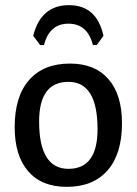

<svg xmlns="http://www.w3.org/2000/svg" viewBox="-20 -717 532 746"><path d="M136 -542 109 -578Q139 -697 248 -697Q356 -697 382 -578L356 -542H341Q320 -625 246 -625Q172 -625 151 -542ZM252 -470Q349 -470 401.5 -409.5Q454 -349 454 -238Q454 -119 398 -55Q342 9 239 9Q142 9 89.5 -51.5Q37 -112 37 -223Q37 -342 93 -406Q149 -470 252 -470ZM246 -399Q132 -399 132 -245Q132 -61 246 -61Q359 -61 359 -215Q359 -399 246 -399Z"/></svg>

Font: Alegreya Sans Medium
Style: Regular
Weight: 500
Designer: Juan Pablo del Peral
Foundry: Huerta Tipografica
Version: Version 2.007